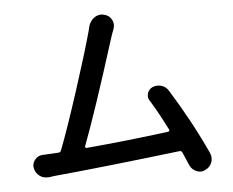

<svg xmlns="http://www.w3.org/2000/svg" viewBox="-54 -828 1108 912"><g transform="rotate(-5 500.0 -372.0)"><path d="M918.9 -62.5Q923.8 -50.8 923.8 -39.1Q923.8 -28.3 919.9 -17.6Q911.1 4.9 888.7 14.6Q877.9 20.5 866.2 20.5Q856.4 20.5 845.7 15.6Q824.2 6.8 814.5 -15.6Q801.8 -45.9 788.1 -77.1Q784.2 -85.9 774.4 -85Q414.1 -42 174.8 -19.5Q163.1 -18.6 145.5 -15.6Q140.6 -15.6 136.7 -15.6Q117.2 -15.6 101.6 -27.3Q82 -42 78.1 -66.4Q77.1 -70.3 77.1 -74.2Q77.1 -91.8 89.8 -106.4Q104.5 -124 127.9 -124Q152.3 -125 168.9 -126Q169.9 -126 200.2 -127.9Q210 -127.9 213.9 -136.7Q252.9 -238.3 309.1 -412.1Q365.2 -585.9 388.7 -670.9Q395.5 -693.4 399.4 -711.9Q406.2 -737.3 426.8 -752.9Q442.4 -763.7 460.9 -763.7Q466.8 -763.7 473.6 -761.7Q498 -756.8 509.8 -735.4Q516.6 -722.7 516.6 -709Q516.6 -699.2 512.7 -689.5Q504.9 -669.9 498 -648.4Q391.6 -309.6 330.1 -147.5Q329.1 -143.6 331.1 -141.1Q333 -138.7 336.9 -138.7Q535.2 -156.2 729.5 -181.6Q732.4 -182.6 734.4 -185.5Q736.3 -188.5 734.4 -191.4Q691.4 -277.3 655.3 -335Q647.5 -345.7 647.5 -358.4Q647.5 -365.2 649.4 -371.1Q655.3 -390.6 673.8 -399.4Q685.5 -404.3 698.2 -404.3Q707 -404.3 716.8 -401.4Q738.3 -394.5 750 -375Q846.7 -219.7 918.9 -62.5Z"/></g></svg>

Font: Gen Jyuu GothicX Medium
Style: Regular
Weight: 500
Designer: Ryoko NISHIZUKA (kana &amp; ideographs); Paul D. Hunt (Latin, Greek &amp; Cyrillic); Wenlong ZHANG (bopomofo); Sandoll C
Version: Version 1.058.20140828